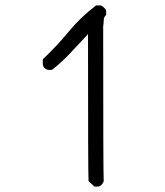

<svg xmlns="http://www.w3.org/2000/svg" viewBox="-20 -707 609 709"><path d="M344 -18H329L307 -38Q305 -57 305 -581Q274 -548 241.5 -513Q209 -478 172 -449H157Q140 -454 138 -469V-488Q188 -535 233.5 -590Q279 -645 335 -687H352Q358 -685 364.5 -678.5Q371 -672 372 -668V-652Q363 -644 363 -632Q363 -620 361 -610Q361 -64 363 -38Q358 -23 344 -18Z"/></svg>

Font: Yozai
Style: Regular
Weight: 400
Designer: LXGW / Y.OzVox
Foundry: LXGW / Y.OzVox
Version: Version 0.861;October 22, 2024